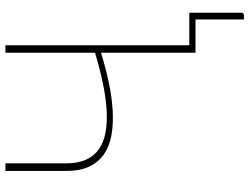

<svg xmlns="http://www.w3.org/2000/svg" viewBox="-126 -617 922 710"><g transform="rotate(-90 335.0 -262.0)"><path d="M522.5 -23H643V169Q643 179 633 179H618V0H495V-349.5Q440 -332.5 386.2 -321Q332.5 -309.5 283.8 -306.5Q235 -303.5 193.8 -310.2Q152.5 -317 122.2 -336.8Q92 -356.5 75 -391Q58 -425.5 58 -478V-703H86V-478Q86 -434.5 99.8 -404.5Q113.5 -374.5 139.2 -356.8Q165 -339 201.8 -332.5Q238.5 -326 284 -328.8Q329.5 -331.5 382.8 -342.8Q436 -354 495 -371.5V-703H522.5Z"/></g></svg>

Font: Lato Thin
Style: Regular
Weight: 200
Designer: Lukasz Dziedzic
Foundry: tyPoland Lukasz Dziedzic
Version: Version 2.007; 2014-02-27